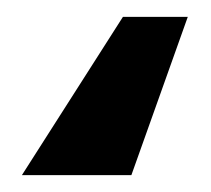

<svg xmlns="http://www.w3.org/2000/svg" viewBox="-20 -33 251 228"><path d="M6 175 126 -13H203L136 175Z"/></svg>

Font: Coval
Style: Bold
Weight: 700
Foundry: Context Ltd
Version: Version 001.000